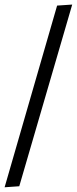

<svg xmlns="http://www.w3.org/2000/svg" viewBox="-31 -627 331 825"><path d="M214.4 -603 279.3 -607.4 51.8 173.3 -11.2 177.7Z"/></svg>

Font: Neuton
Style: Regular
Weight: 400
Designer: Brian M Zick
Version: Version 1.3